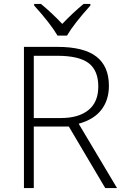

<svg xmlns="http://www.w3.org/2000/svg" viewBox="-20 -951 634 971"><path d="M437 -922.9Q354 -831.1 318.8 -771H271Q233.9 -833.5 152.8 -922.9V-931.2H187Q242.7 -885.3 294.9 -830.1Q347.7 -885.7 402.8 -931.2H437ZM150.9 -311V0H101.1V-713.9H271Q403.8 -713.9 467.3 -664.8Q530.8 -615.7 530.8 -517.1Q530.8 -445.3 492.9 -396Q455.1 -346.7 377.9 -325.2L571.8 0H512.2L328.1 -311ZM150.9 -354H287.1Q377.4 -354 427.2 -394.3Q477.1 -434.6 477.1 -513.2Q477.1 -594.7 428.2 -631.8Q379.4 -668.9 269 -668.9H150.9Z"/></svg>

Font: Zoram GWebM Light
Style: Regular
Weight: 300
Foundry: Ascender Corporation
Version: Version 1.000